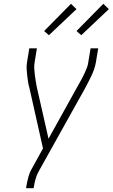

<svg xmlns="http://www.w3.org/2000/svg" viewBox="-20 -989 592 1009"><path d="M117 0 118 -7Q122 -32 128.5 -56.5Q135 -81 148 -104L206 -209L135 -525Q130 -542 127.5 -558.5Q125 -575 123 -592Q121 -609 120 -626.5Q119 -644 122 -662L134 -735H174L162 -662Q159 -645 160 -628.5Q161 -612 163 -596Q165 -580 167.5 -564.5Q170 -549 173 -533L235 -260L392 -543Q400 -557 408 -571.5Q416 -586 423 -601Q430 -616 436 -631Q442 -646 444 -662L456 -735H496L484 -662Q481 -644 475 -626.5Q469 -609 461 -592Q453 -575 444.5 -558.5Q436 -542 427 -525L182 -86Q172 -67 166.5 -47Q161 -27 158 -7L157 0ZM407 -804 382 -826 523 -969 552 -941ZM237 -804 212 -826 353 -969 382 -941Z"/></svg>

Font: Iosevka Term Curly XLt Obl
Style: Regular
Weight: 200
Italic angle: -9°
Designer: Belleve Invis
Foundry: Belleve Invis
Version: Version 32.3.0